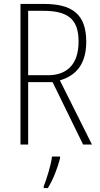

<svg xmlns="http://www.w3.org/2000/svg" viewBox="-20 -734 507 975"><path d="M203 -714H84V0H123V-317H247L402 0H447L284 -326C371 -351 418 -414 418 -522C418 -665 343 -714 203 -714ZM200 -679C326 -679 379 -636 379 -523C379 -405 318 -352 223 -352H123V-679ZM285 70V61H244C240 102 216 177 202 212V221H223C251 176 273 117 285 70Z"/></svg>

Font: Noto Sans Devanagari UI Condensed ExtraLight
Style: Regular
Weight: 200
Width: 3
Designer: Jelle Bosma - Monotype Design Team
Foundry: Monotype Imaging Inc.
Version: Version 2.004